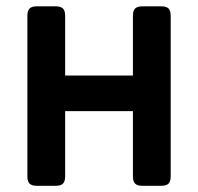

<svg xmlns="http://www.w3.org/2000/svg" viewBox="-20 -600 640 620"><path d="M531.2 -548.8V-30.8Q531.2 -14.2 524.2 -7.1Q517.1 0 500.5 0H439.9Q423.3 0 416.3 -7.1Q409.2 -14.2 409.2 -30.8V-241.2H190.4V-30.8Q190.4 -14.2 183.3 -7.1Q176.3 0 159.7 0H99.1Q82.5 0 75.4 -7.1Q68.4 -14.2 68.4 -30.8V-548.8Q68.4 -565.4 75.4 -572.5Q82.5 -579.6 99.1 -579.6H159.7Q176.3 -579.6 183.3 -572.5Q190.4 -565.4 190.4 -548.8V-356H409.2V-548.8Q409.2 -565.4 416.3 -572.5Q423.3 -579.6 439.9 -579.6H500.5Q517.1 -579.6 524.2 -572.5Q531.2 -565.4 531.2 -548.8Z"/></svg>

Font: Courier Prime Sans
Style: Bold
Weight: 700
Designer: Alan Dague-Greene
Foundry: Quote-Unquote Apps
Version: Version 3.020